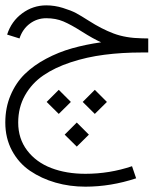

<svg xmlns="http://www.w3.org/2000/svg" viewBox="-26 -387 582 728"><path d="M47.9 -241.2 1 -255.9Q17.1 -306.2 58.1 -336.4Q99.1 -366.7 149.4 -366.7Q181.2 -366.7 212.6 -356.9Q244.1 -347.2 262.7 -337.2Q281.2 -327.1 311 -308.1Q358.9 -277.3 404.8 -260Q450.7 -242.7 512.2 -241.7L536.1 -241.2V-188H511.7Q436.5 -188 369.9 -179.4Q303.2 -170.9 242.4 -150.9Q181.6 -130.9 137.9 -100.8Q94.2 -70.8 68.6 -25.1Q43 20.5 43 77.6Q43 138.7 76.9 183.3Q110.8 228 168 250Q225.1 272 297.9 272Q389.2 272 474.6 243.2L490.2 289.1Q394 320.8 297.9 320.8Q238.3 320.8 184.6 305.4Q130.9 290 87.9 260.7Q44.9 231.4 19.5 184.1Q-5.9 136.7 -5.9 77.6Q-5.9 21 14.2 -26.1Q34.2 -73.2 67.9 -106.2Q101.6 -139.2 148.9 -164.3Q196.3 -189.5 247.6 -203.9Q298.8 -218.3 357.4 -226.6Q327.1 -240.2 284.7 -267.1Q243.2 -293.5 214.4 -305.7Q185.5 -317.9 149.4 -317.9Q114.7 -317.9 87.2 -297.4Q59.6 -276.9 47.9 -241.2ZM287.6 -0.5 333.5 -46.4 379.4 -0.5 333.5 44.9ZM150.9 -0.5 196.8 -46.4 242.7 -0.5 196.8 44.9ZM219.2 123.5 265.1 77.6 311 123.5 265.1 168.9Z"/></svg>

Font: AzarMehrMonospaced
Style: SansRegular
Weight: 1
Designer: Amin Abedi
Version: Version 1.00